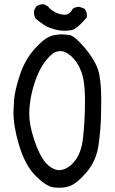

<svg xmlns="http://www.w3.org/2000/svg" viewBox="-20 -852 540 899"><path d="M258 27Q244 27 229 25Q195 20 145.5 -30Q96 -80 68 -177Q43 -260 43 -328Q43 -340 46 -383.5Q49 -427 72.5 -499Q96 -571 140 -620.5Q184 -670 215 -682Q239 -691 270 -691Q278 -691 302.5 -688.5Q327 -686 374 -631.5Q421 -577 439 -526Q454 -479 454 -385Q454 -374 453 -311.5Q452 -249 441.5 -173.5Q431 -98 384 -44Q337 10 304 20Q283 27 258 27ZM256 -55Q296 -57 328 -95.5Q360 -134 368 -200Q378 -283 378 -385Q378 -471 360.5 -517Q343 -563 312 -590Q285 -613 263 -613Q259 -613 244 -610Q229 -607 202.5 -577.5Q176 -548 157.5 -505Q139 -462 128 -413Q117 -364 117 -316Q117 -267 140.5 -196.5Q164 -126 192 -92.5Q220 -59 256 -55ZM281 -708Q249 -708 213 -722Q189 -730 148 -764Q139 -777 139 -794V-801L148 -820Q162 -832 181 -832H186L205 -822Q215 -807 238 -795Q261 -783 284 -783Q306 -783 321 -811Q333 -820 350 -820Q355 -820 376 -811Q387 -797 387 -780L386 -770Q339 -715 315 -711Q298 -708 281 -708Z"/></svg>

Font: Xiaolai Mono SC
Style: Regular
Weight: 400
Monospace: yes
Designer: LXGW / Nozomi Seto
Version: Version 3.113;September 30, 2024